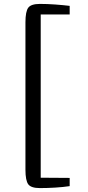

<svg xmlns="http://www.w3.org/2000/svg" viewBox="-20 -868 451 981"><path d="M110 -1V-754Q110 -809.5 124.5 -828.8Q139 -848 184 -848Q221.5 -848 262.2 -845Q303 -842 336 -838V-794H188V40L336 41V83Q303 88 262.2 90.5Q221.5 93 184 93Q139 93 124.5 73.8Q110 54.5 110 -1Z"/></svg>

Font: Merriweather Sans Light
Style: Regular
Weight: 300
Designer: Eben Sorkin
Foundry: Eben Sorkin
Version: Version 2.001; ttfautohint (v1.8.3)